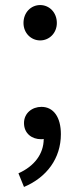

<svg xmlns="http://www.w3.org/2000/svg" viewBox="-20 -550 318 760"><path d="M139 -390C175 -390 205 -419 205 -459C205 -501 175 -530 139 -530C103 -530 73 -501 73 -459C73 -419 103 -390 139 -390ZM75 190C165 152 221 77 221 -19C221 -86 192 -127 144 -127C107 -127 75 -102 75 -63C75 -21 107 1 142 1C146 1 149 1 153 0C153 59 116 108 53 136Z"/></svg>

Font: Source Han Sans TC
Style: Regular
Weight: 400
Designer: Ryoko NISHIZUKA 西塚涼子 (kana, bopomofo & ideographs); Paul D. Hunt (Latin, Greek & Cyrillic); Sandoll Communications 산돌커뮤니
Foundry: Adobe
Version: Version 2.002;hotconv 1.0.116;makeotfexe 2.5.65601